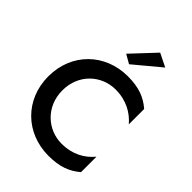

<svg xmlns="http://www.w3.org/2000/svg" viewBox="-274 -1097 1238 1238"><g transform="rotate(45 345.5 -478.0)"><path d="M531 -923 440 -968 290 -808 351 -773ZM166 -350C166 -500 279 -597 405 -597C505 -597 576 -554 624 -498V-638C567 -687 504 -713 401 -713C195 -713 38 -563 38 -350C38 -138 195 12 401 12C504 12 567 -14 624 -62V-203C576 -145 505 -103 405 -103C279 -103 166 -202 166 -350Z"/></g></svg>

Font: Jost Medium
Style: Regular
Weight: 500
Version: Version 3.710